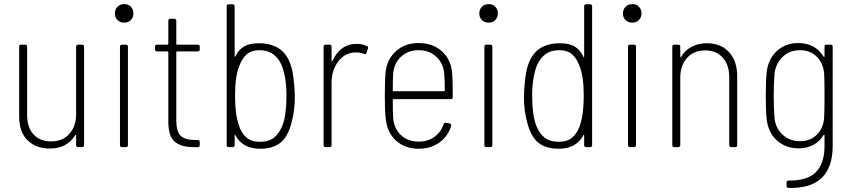

<svg xmlns="http://www.w3.org/2000/svg" viewBox="-20 -721 4171 941"><path d="M363 -502H382Q392 -502 392 -492V-10Q392 0 382 0H363Q353 0 353 -10V-56Q353 -59 351.5 -59.5Q350 -60 348 -58Q329 -26 297.5 -9.5Q266 7 224 7Q156 7 115 -33.5Q74 -74 74 -148V-492Q74 -502 84 -502H103Q113 -502 113 -492V-157Q113 -96 144.5 -62Q176 -28 231 -28Q286 -28 319.5 -64.5Q353 -101 353 -162V-492Q353 -502 363 -502Z M543 -655Q543 -675 556 -688Q569 -701 589 -701Q609 -701 621.5 -688Q634 -675 634 -655Q634 -636 621.5 -623Q609 -610 589 -610Q569 -610 556 -622.5Q543 -635 543 -655ZM568 -10V-492Q568 -502 578 -502H597Q607 -502 607 -492V-10Q607 0 597 0H578Q568 0 568 -10Z M949 -469H848Q844 -469 844 -465V-131Q844 -77 865.5 -56Q887 -35 933 -35H949Q959 -35 959 -25V-10Q959 0 949 0H928Q868 0 836.5 -26.5Q805 -53 805 -124V-465Q805 -469 801 -469H750Q740 -469 740 -479V-492Q740 -502 750 -502H801Q805 -502 805 -506V-619Q805 -629 815 -629H834Q844 -629 844 -619V-506Q844 -502 848 -502H949Q959 -502 959 -492V-479Q959 -469 949 -469Z M1425 -242Q1425 -185 1410 -124Q1392 -52 1355 -22Q1318 8 1255 8Q1169 8 1134 -58Q1133 -60 1131.5 -60Q1130 -60 1130 -57V-10Q1130 0 1120 0H1101Q1091 0 1091 -10V-690Q1091 -700 1101 -700H1120Q1130 -700 1130 -690V-446Q1130 -443 1131.5 -443Q1133 -443 1134 -445Q1148 -476 1175 -492.5Q1202 -509 1248 -509Q1317 -509 1358 -475.5Q1399 -442 1414 -368Q1419 -341 1422 -304.5Q1425 -268 1425 -242ZM1384 -251Q1384 -344 1360 -402Q1328 -475 1252 -475Q1213 -475 1190 -455.5Q1167 -436 1153 -398Q1132 -348 1132 -251Q1132 -160 1151 -106Q1164 -67 1188.5 -46.5Q1213 -26 1253 -26Q1297 -26 1323 -46.5Q1349 -67 1365 -108Q1384 -158 1384 -251Z M1776 -496 1780 -494Q1786 -490 1784 -484L1782 -480L1777 -463Q1774 -453 1764 -457Q1746 -465 1721 -464Q1671 -463 1638 -420Q1605 -377 1605 -315V-10Q1605 0 1595 0H1576Q1566 0 1566 -10V-492Q1566 -502 1576 -502H1595Q1605 -502 1605 -492V-423Q1605 -420 1606.5 -419.5Q1608 -419 1609 -422Q1627 -462 1657 -484Q1687 -506 1728 -506Q1756 -506 1776 -496Z M2154 -112Q2157 -121 2166 -119L2184 -116Q2189 -115 2190.5 -111.5Q2192 -108 2191 -104Q2176 -53 2133.5 -22.5Q2091 8 2032 8Q1966 8 1923 -30Q1880 -68 1872 -129Q1868 -154 1867 -186Q1866 -218 1866 -251Q1866 -335 1870 -369Q1877 -431 1921 -470.5Q1965 -510 2031 -510Q2101 -510 2145.5 -470Q2190 -430 2196 -364Q2199 -332 2199 -245Q2199 -235 2189 -235H1909Q1905 -235 1905 -231Q1905 -165 1907 -141Q1912 -89 1946 -58Q1980 -27 2033 -27Q2077 -27 2109.5 -50.5Q2142 -74 2154 -112ZM1907 -362Q1905 -338 1905 -278Q1905 -274 1909 -274H2156Q2160 -274 2160 -278Q2160 -328 2157 -362Q2152 -412 2117.5 -443.5Q2083 -475 2032 -475Q1980 -475 1946 -443.5Q1912 -412 1907 -362Z M2329 -655Q2329 -675 2342 -688Q2355 -701 2375 -701Q2395 -701 2407.5 -688Q2420 -675 2420 -655Q2420 -636 2407.5 -623Q2395 -610 2375 -610Q2355 -610 2342 -622.5Q2329 -635 2329 -655ZM2354 -10V-492Q2354 -502 2364 -502H2383Q2393 -502 2393 -492V-10Q2393 0 2383 0H2364Q2354 0 2354 -10Z M2853 -700H2872Q2882 -700 2882 -690V-10Q2882 0 2872 0H2853Q2843 0 2843 -10V-57Q2843 -60 2841.5 -60Q2840 -60 2839 -58Q2804 8 2718 8Q2655 8 2618 -22Q2581 -52 2563 -124Q2548 -180 2548 -242Q2548 -270 2551 -306Q2554 -342 2559 -368Q2574 -442 2615 -475.5Q2656 -509 2725 -509Q2771 -509 2798 -492Q2825 -475 2839 -443Q2840 -440 2841.5 -440.5Q2843 -441 2843 -444V-690Q2843 -700 2853 -700ZM2841 -251Q2841 -348 2820 -398Q2806 -436 2783 -455.5Q2760 -475 2721 -475Q2681 -475 2655 -456.5Q2629 -438 2612 -402Q2588 -340 2588 -251Q2588 -162 2607 -108Q2623 -67 2649 -46.5Q2675 -26 2719 -26Q2759 -26 2783.5 -46Q2808 -66 2822 -106Q2841 -160 2841 -251Z M3033 -655Q3033 -675 3046 -688Q3059 -701 3079 -701Q3099 -701 3111.5 -688Q3124 -675 3124 -655Q3124 -636 3111.5 -623Q3099 -610 3079 -610Q3059 -610 3046 -622.5Q3033 -635 3033 -655ZM3058 -10V-492Q3058 -502 3068 -502H3087Q3097 -502 3097 -492V-10Q3097 0 3087 0H3068Q3058 0 3058 -10Z M3593 -348V-10Q3593 0 3583 0H3564Q3554 0 3554 -10V-343Q3554 -403 3522 -438.5Q3490 -474 3437 -474Q3381 -474 3347.5 -437.5Q3314 -401 3314 -340V-10Q3314 0 3304 0H3285Q3275 0 3275 -10V-492Q3275 -502 3285 -502H3304Q3314 -502 3314 -492V-444Q3314 -441 3315.5 -440.5Q3317 -440 3318 -442Q3337 -475 3370 -492Q3403 -509 3445 -509Q3513 -509 3553 -465.5Q3593 -422 3593 -348Z M4031 -502H4051Q4061 -502 4061 -492V-5Q4061 99 4007 151Q3953 203 3845 200Q3835 200 3835 190V174Q3835 164 3845 164Q3937 165 3979 122.5Q4021 80 4021 -6V-58Q4021 -61 4019.5 -61Q4018 -61 4016 -59Q3998 -28 3966.5 -11Q3935 6 3894 6Q3831 6 3788.5 -32Q3746 -70 3738 -133Q3733 -173 3733 -250Q3733 -330 3738 -371Q3746 -433 3788 -471.5Q3830 -510 3893 -510Q3934 -510 3965.5 -493Q3997 -476 4016 -444Q4018 -442 4019.5 -442Q4021 -442 4021 -445V-492Q4021 -502 4031 -502ZM4021 -248V-254Q4021 -333 4019 -362Q4015 -411 3983 -443Q3951 -475 3900 -475Q3850 -475 3816.5 -443Q3783 -411 3776 -362Q3772 -304 3772 -252Q3772 -192 3776 -142Q3781 -93 3815.5 -61Q3850 -29 3901 -29Q3952 -29 3983.5 -61Q4015 -93 4019 -142Q4021 -169 4021 -248Z"/></svg>

Font: Barlow Semi Condensed ExLight
Style: Regular
Weight: 275
Width: 4
Designer: Jeremy Tribby
Foundry: Tribby Type
Version: Version 1.408